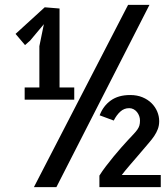

<svg xmlns="http://www.w3.org/2000/svg" viewBox="-20 -770 690 790"><path d="M212 0H119.5L507 -750H595ZM389 0V-47.5Q400.5 -66 416 -86.2Q431.5 -106.5 447.5 -126Q463.5 -145.5 479 -163Q494.5 -180.5 506.5 -193.5Q520 -208 529.5 -218Q539 -228 545 -236.5Q551 -245 553.5 -253.5Q556 -262 556 -274Q556 -283.5 552.8 -292.5Q549.5 -301.5 543.8 -308.8Q538 -316 529.8 -320.5Q521.5 -325 511.5 -325Q491 -325 475.5 -311.2Q460 -297.5 448 -274L390 -295.5Q404.5 -334 435.8 -356.5Q467 -379 515.5 -379Q544 -379 566.2 -369.8Q588.5 -360.5 603.8 -345.2Q619 -330 627 -310.8Q635 -291.5 635 -271.5Q635 -254 629.5 -239.2Q624 -224.5 614.8 -210.8Q605.5 -197 593.8 -183.5Q582 -170 569.5 -155Q557 -140 543.5 -124.5Q530 -109 518 -95Q506 -81 496.2 -69.2Q486.5 -57.5 481 -50H641.5V0ZM142 -580 160.5 -670.5 104 -603 83 -584.5 44 -630.5 164 -740 225 -735V-410H285.5V-360H81.5V-410H142Z"/></svg>

Font: B612 Mono
Style: Bold
Weight: 700
Version: Version 1.005